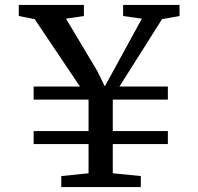

<svg xmlns="http://www.w3.org/2000/svg" viewBox="-20 -763 809 783"><path d="M306.1 -410.1 121.4 -685 56.6 -697.7V-743H322.2V-697.7L249.2 -686.8L377 -472.9L407.4 -410.8L442.3 -474.4L558.5 -686.8L482.1 -697.7V-743H712.2V-697.7L640.9 -685L467.1 -410.1H664.6V-356.9H439.9V-228.6H664.6V-175.4H439.9V-56.3L554.3 -45V0H229.9V-45L341.1 -56.3V-175.4H117.2V-228.6H341.1V-356.9H117.2V-410.1Z"/></svg>

Font: Merriweather 7pt Light
Style: Regular
Weight: 300
Designer: Eben Sorkin
Foundry: Eben Sorkin
Version: Version 2.200;gftools[0.9.31]